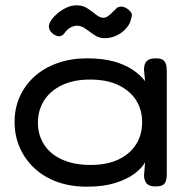

<svg xmlns="http://www.w3.org/2000/svg" viewBox="-20 -694 705 724"><path d="M566 9Q544 9 534.5 -0.5Q525 -10 523 -30L527 -82Q515 -60 487 -39Q459 -18 414.5 -4Q370 10 308 10Q246 10 196 -8Q146 -26 110 -59.5Q74 -93 54.5 -137.5Q35 -182 35 -234Q35 -286 54.5 -329.5Q74 -373 110 -405.5Q146 -438 196.5 -456Q247 -474 308 -474Q366 -474 408 -462.5Q450 -451 479.5 -431.5Q509 -412 527 -388L523 -431Q523 -453 533 -463.5Q543 -474 567 -474Q586 -474 594.5 -468Q603 -462 606 -451Q609 -440 609 -424V-38Q609 -24 606 -13Q603 -2 594 3.5Q585 9 566 9ZM322 -72Q383 -72 426.5 -92.5Q470 -113 493 -149.5Q516 -186 516 -233Q516 -281 492.5 -317Q469 -353 425.5 -373.5Q382 -394 320 -394Q258 -394 214 -373Q170 -352 146.5 -315.5Q123 -279 123 -231Q123 -185 146.5 -148.5Q170 -112 215 -92Q260 -72 322 -72ZM268 -674Q293 -674 310.5 -662Q328 -650 342.5 -638.5Q357 -627 370 -627Q379 -627 387 -633Q395 -639 402.5 -646.5Q410 -654 417 -660Q423 -668 434 -669Q445 -670 455 -664Q469 -656 474.5 -646.5Q480 -637 475 -626Q472 -606 457 -588.5Q442 -571 420.5 -560.5Q399 -550 374 -550Q354 -550 336 -562Q318 -574 302.5 -585.5Q287 -597 271 -597Q256 -597 243 -588.5Q230 -580 224 -570Q218 -561 208 -558Q198 -555 183 -564Q169 -574 165.5 -586Q162 -598 169 -611Q178 -627 194.5 -641.5Q211 -656 230.5 -665Q250 -674 268 -674Z"/></svg>

Font: Fredoka SemiExpanded
Style: Regular
Weight: 400
Width: 6
Designer: Ben Nathan
Foundry: Milena B. Brandão, Ben Nathan
Version: Version 2.001